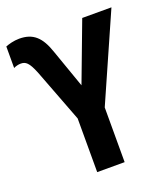

<svg xmlns="http://www.w3.org/2000/svg" viewBox="-136 -819 801 914"><g transform="rotate(-20 264.0 -362.0)"><path d="M67 -724C39 -724 12 -716 -3 -710V-601C6 -606 21 -610 33 -610C58 -610 73 -599 96 -542L199 -272V0H338V-277L531 -714H383L270 -414L201 -610C174 -689 137 -724 67 -724Z"/></g></svg>

Font: Noto Sans Display SemiCondensed
Style: Bold
Weight: 700
Width: 4
Designer: Monotype Design Team
Foundry: Monotype Imaging Inc.
Version: Version 1.900